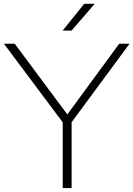

<svg xmlns="http://www.w3.org/2000/svg" viewBox="-29 -964 684 984"><path d="M635 -740 338 -337.5V0H292.5V-337L-9 -740H46.5L316 -377.5L582 -740ZM292 -807 402.5 -944.5H456.5L337.5 -807Z"/></svg>

Font: Encode Sans Expanded ExtraLight
Style: Regular
Weight: 275
Width: 7
Designer: Multiple Designers
Foundry: Impallari Type
Version: Version 2.000